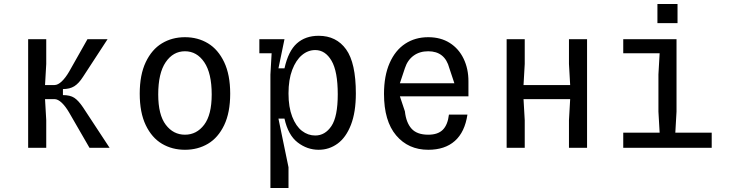

<svg xmlns="http://www.w3.org/2000/svg" viewBox="-20 -735 3640 955"><path d="M120 -540H210V-417L204 -312H251Q268 -312 287 -330Q306 -348 324 -379L415 -540H515L393 -353Q372 -320 349.5 -306Q327 -292 293 -292V-262Q329 -262 349.5 -248.5Q370 -235 393 -201L525 0H425L324 -175Q306 -206 287 -224Q268 -242 251 -242H204L210 -137V0H120Z M900 -480Q841 -480 804 -425.5Q767 -371 767 -265Q767 -164 804.5 -114.5Q842 -65 900 -65Q958 -65 995.5 -114.5Q1033 -164 1033 -265Q1033 -371 996 -425.5Q959 -480 900 -480ZM900 -550Q964 -550 1014.5 -519.5Q1065 -489 1095 -426Q1125 -363 1125 -269Q1125 -175 1095 -112.5Q1065 -50 1014.5 -20Q964 10 900 10Q836 10 785.5 -20Q735 -50 705 -112.5Q675 -175 675 -269Q675 -363 705 -426Q735 -489 785.5 -519.5Q836 -550 900 -550Z M1325 -364 1331 -469V-470H1270V-540H1395L1365 -395H1395Q1414 -481 1456.5 -519Q1499 -557 1565 -557Q1653 -557 1701.5 -489.5Q1750 -422 1750 -270Q1750 -177 1725.5 -114Q1701 -51 1659 -20.5Q1617 10 1565 10Q1508 10 1460.5 -26.5Q1413 -63 1395 -145H1365L1415 97V200H1325ZM1548 -61Q1597 -61 1628.5 -108Q1660 -155 1660 -266Q1660 -380 1629 -433Q1598 -486 1548 -486Q1512 -486 1482 -461Q1452 -436 1433.5 -387.5Q1415 -339 1415 -270Q1415 -202 1433.5 -154.5Q1452 -107 1482 -84Q1512 -61 1548 -61Z M1890 -268Q1890 -358 1918 -421.5Q1946 -485 1995.5 -517.5Q2045 -550 2110 -550Q2172 -550 2217 -521.5Q2262 -493 2286 -443Q2310 -393 2310 -331V-256H1969L1994 -181Q2000 -125 2027 -95Q2054 -65 2110 -65Q2158 -65 2182.5 -89.5Q2207 -114 2213 -165H2305Q2292 -78 2242.5 -34Q2193 10 2110 10Q2011 10 1950.5 -61.5Q1890 -133 1890 -268ZM2240 -321 2215 -396Q2193 -480 2110 -480Q2067 -480 2037 -458Q2007 -436 1994 -396L1969 -321Z M2500 -540H2590V-417L2584 -312H2816L2810 -417V-540H2900V0H2810V-137L2816 -242H2584L2590 -137V0H2500Z M3080 -75H3261L3255 -180V-365L3261 -470H3080V-540H3345V-180L3339 -75H3520V0H3080ZM3250 -715H3350V-620H3250Z"/></svg>

Font: Sligoil Micro
Style: Regular
Weight: 400
Designer: Ariel Martín Pérez
Foundry: Igor Stepanchenko
Version: Version 1.001